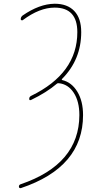

<svg xmlns="http://www.w3.org/2000/svg" viewBox="-20 -760 540 1017"><path d="M90.8 236.3Q86.9 237.3 83.5 235.4Q80.1 233.4 80.1 228.5Q80.1 218.8 89.8 215.8Q399.4 110.4 400.4 -150.4Q400.4 -222.7 370.6 -268.6Q340.8 -314.5 291 -319.3Q284.2 -319.3 282.2 -317.4Q227.5 -270.5 144.5 -230.5Q134.8 -226.6 134.8 -236.3Q134.8 -247.1 144.5 -252Q389.6 -371.1 389.6 -589.8Q389.6 -719.7 269.5 -719.7Q189.5 -719.7 100.6 -653.3Q97.7 -651.4 93.8 -652.8Q89.8 -654.3 89.8 -658.2Q89.8 -669.9 99.6 -677.7Q188.5 -739.3 269.5 -740.2Q336.9 -740.2 373.5 -701.7Q410.2 -663.1 410.2 -589.8Q410.2 -443.4 307.6 -340.8Q306.6 -339.8 307.6 -337.9Q308.6 -335.9 309.6 -335.9Q359.4 -324.2 389.6 -274.4Q419.9 -224.6 419.9 -150.4Q419.9 126 90.8 236.3Z"/></svg>

Font: Rounded-X Mgen+ 2m thin
Style: Regular
Weight: 100
Designer: [Source Han Sans]
Ryoko NISHIZUKA  (kana & ideographs); Paul D. Hunt (Latin, Greek & Cyrillic); Wenlong ZHANG  (bopomofo
Version: Version 1.059.20150602